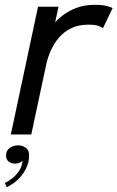

<svg xmlns="http://www.w3.org/2000/svg" viewBox="-25 -559 488 798"><path d="M20 0 133 -531H218L183.5 -368L152.5 -378Q162 -407.5 180.8 -436.2Q199.5 -465 227 -488.2Q254.5 -511.5 290 -525.2Q325.5 -539 368.5 -539Q400.5 -539 419.8 -533.8Q439 -528.5 443 -525.5L403 -442Q399 -445.5 384.8 -451Q370.5 -456.5 342.5 -456.5Q301 -456.5 270.5 -441.5Q240 -426.5 219.2 -401.8Q198.5 -377 185.8 -348Q173 -319 167 -290.5L105 0ZM37.5 121Q21 121 10.5 112Q0 103 0 88Q0 67.5 15.2 56.2Q30.5 45 50.5 45Q67 45 81.5 54.5Q96 64 96 87Q96 116 83 142Q70 168 49 187.8Q28 207.5 3 219L-5 201.5Q9.5 195 26.2 181.8Q43 168.5 55.2 149.8Q67.5 131 68.5 108.5Q65 113.5 56.2 117.2Q47.5 121 37.5 121Z"/></svg>

Font: Epilogue
Style: Italic
Weight: 400
Italic angle: -12°
Designer: Tyler Finck
Foundry: Etcetera Type Co
Version: Version 2.112